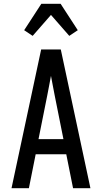

<svg xmlns="http://www.w3.org/2000/svg" viewBox="-20 -997 540 1017"><path d="M41 0 198 -735H302L459 0H367L331 -180H169L133 0ZM316 -260 270 -490Q265 -516 260 -542Q255 -568 250 -595Q245 -568 240 -542Q235 -516 230 -490L184 -260ZM153 -807 108 -837 199 -977H301L392 -837L347 -807L250 -918Z"/></svg>

Font: Iosevka SS10 Medium
Style: Regular
Weight: 500
Monospace: yes
Designer: Belleve Invis
Foundry: Belleve Invis
Version: Version 28.0.6; ttfautohint (v1.8.4)